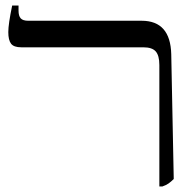

<svg xmlns="http://www.w3.org/2000/svg" viewBox="-20 -667 693 694"><path d="M556 -432Q556 -466 543 -481Q530 -496 498 -496H57Q30 -496 20 -509Q10 -522 10 -551Q10 -580 24 -647H47V-629Q47 -609 55 -600.5Q63 -592 82 -592H492Q596 -592 599 -471L608 -20Q598 -10 589.5 -4Q581 2 567 7H556Z"/></svg>

Font: Noto Serif Hebrew Narrow
Style: Regular
Weight: 400
Width: 4
Designer: Monotype Design Team
Foundry: Monotype Imaging Inc.
Version: Version 1.000